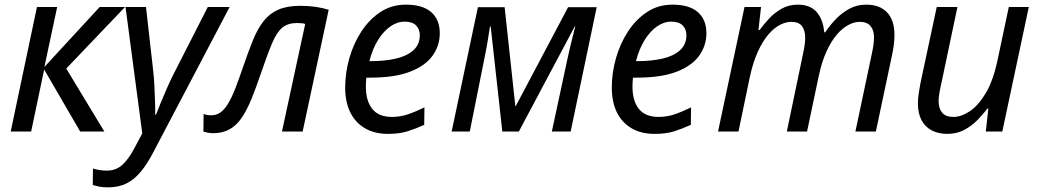

<svg xmlns="http://www.w3.org/2000/svg" viewBox="-20 -566 4467 826"><path d="M26 0 139 -536H226L171 -278L409 -536H518L265 -271L429 0H325L170 -267L114 0Z M445 240Q422 240 407.5 237Q393 234 379 230L380 159Q393 163 408 165.5Q423 168 440 168Q479 168 506.5 143Q534 118 559 70L592 8L520 -536H608L638 -271Q642 -239 644 -200.5Q646 -162 647 -127.5Q648 -93 648 -72H651Q657 -88 670 -120Q683 -152 698 -186Q713 -220 724 -242L874 -536H968L639 90Q613 140 585 173.5Q557 207 523.5 223.5Q490 240 445 240Z M896 7Q883 7 872.5 4.5Q862 2 855 0L856 -76Q863 -73 870.5 -71.5Q878 -70 888 -70Q911 -70 928 -82Q945 -94 960.5 -119Q976 -144 991.5 -183.5Q1007 -223 1026 -279Q1049 -346 1069 -395Q1089 -444 1115 -476.5Q1141 -509 1178.5 -525Q1216 -541 1273 -541Q1306 -541 1337.5 -536.5Q1369 -532 1394 -524L1282 0H1193L1293 -463Q1287 -465 1278 -466Q1269 -467 1258 -467Q1219 -467 1195 -447.5Q1171 -428 1151 -381Q1131 -334 1102 -249Q1081 -187 1061.5 -139.5Q1042 -92 1020 -59.5Q998 -27 968 -10Q938 7 896 7Z M1649 10Q1591 10 1549.5 -14.5Q1508 -39 1486.5 -83.5Q1465 -128 1465 -189Q1465 -253 1483 -316Q1501 -379 1535 -431Q1569 -483 1617 -514.5Q1665 -546 1726 -546Q1799 -546 1835.5 -513.5Q1872 -481 1872 -423Q1872 -370 1841 -326.5Q1810 -283 1744 -257.5Q1678 -232 1573 -232H1556Q1555 -222 1554.5 -212Q1554 -202 1554 -193Q1554 -132 1581.5 -97.5Q1609 -63 1666 -63Q1702 -63 1734.5 -74Q1767 -85 1806 -104L1805 -29Q1768 -12 1733 -1Q1698 10 1649 10ZM1577 -303Q1634 -303 1681.5 -313.5Q1729 -324 1757.5 -349Q1786 -374 1786 -415Q1786 -440 1770 -456.5Q1754 -473 1720 -473Q1690 -473 1660.5 -453Q1631 -433 1607 -395Q1583 -357 1569 -303Z M1923 0 2036 -535H2151L2197 -110H2199L2424 -535H2547L2435 0H2354L2420 -307Q2428 -345 2437.5 -383Q2447 -421 2455 -453H2453L2212 0H2141L2091 -452H2088Q2084 -424 2077 -383.5Q2070 -343 2062 -305L2001 0Z M2796 10Q2738 10 2696.5 -14.5Q2655 -39 2633.5 -83.5Q2612 -128 2612 -189Q2612 -253 2630 -316Q2648 -379 2682 -431Q2716 -483 2764 -514.5Q2812 -546 2873 -546Q2946 -546 2982.5 -513.5Q3019 -481 3019 -423Q3019 -370 2988 -326.5Q2957 -283 2891 -257.5Q2825 -232 2720 -232H2703Q2702 -222 2701.5 -212Q2701 -202 2701 -193Q2701 -132 2728.5 -97.5Q2756 -63 2813 -63Q2849 -63 2881.5 -74Q2914 -85 2953 -104L2952 -29Q2915 -12 2880 -1Q2845 10 2796 10ZM2724 -303Q2781 -303 2828.5 -313.5Q2876 -324 2904.5 -349Q2933 -374 2933 -415Q2933 -440 2917 -456.5Q2901 -473 2867 -473Q2837 -473 2807.5 -453Q2778 -433 2754 -395Q2730 -357 2716 -303Z M3069 0 3183 -536H3254L3243 -437H3248Q3266 -462 3289.5 -487Q3313 -512 3343.5 -529Q3374 -546 3412 -546Q3465 -546 3493 -514.5Q3521 -483 3526 -427H3530Q3550 -457 3576 -484Q3602 -511 3634.5 -528.5Q3667 -546 3706 -546Q3765 -546 3796.5 -512.5Q3828 -479 3828 -416Q3828 -392 3825 -370.5Q3822 -349 3817 -326L3748 0H3660L3731 -336Q3736 -359 3738 -375.5Q3740 -392 3740 -407Q3740 -436 3725 -454Q3710 -472 3678 -472Q3655 -472 3629.5 -458.5Q3604 -445 3580 -417Q3556 -389 3536 -345.5Q3516 -302 3503 -242L3452 0H3365L3435 -336Q3440 -359 3442 -375Q3444 -391 3444 -403Q3444 -436 3430 -454Q3416 -472 3384 -472Q3361 -472 3335.5 -459Q3310 -446 3285.5 -417.5Q3261 -389 3240 -343Q3219 -297 3205 -231L3157 0Z M4055 10Q4017 10 3988.5 -5Q3960 -20 3944.5 -49Q3929 -78 3929 -121Q3929 -144 3932.5 -165Q3936 -186 3940 -209L4010 -536H4099L4028 -199Q4023 -177 4020.5 -160.5Q4018 -144 4018 -131Q4018 -100 4033 -81.5Q4048 -63 4082 -63Q4115 -63 4151.5 -87Q4188 -111 4220 -164Q4252 -217 4271 -305L4320 -536H4406L4292 0H4221L4232 -99H4228Q4210 -75 4185 -49.5Q4160 -24 4128 -7Q4096 10 4055 10Z"/></svg>

Font: Noto Sans Display
Style: Italic
Weight: 400
Italic angle: -12°
Designer: Monotype Design Team
Foundry: Monotype Imaging Inc.
Version: Version 2.003